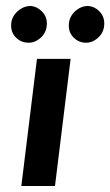

<svg xmlns="http://www.w3.org/2000/svg" viewBox="-20 -619 367 639"><path d="M215 -423 163 0H51L103 -423ZM84 -599Q104 -597 120 -580.5Q136 -564 136 -541Q136 -512 115.5 -493.5Q95 -475 71 -477Q49 -478 33 -494Q17 -510 17 -534Q17 -562 38 -581Q59 -600 84 -599ZM275 -599Q296 -597 311.5 -580.5Q327 -564 327 -541Q327 -512 306.5 -493.5Q286 -475 262 -477Q241 -478 225 -494Q209 -510 209 -534Q209 -562 229.5 -581Q250 -600 275 -599Z"/></svg>

Font: Josefin Sans SemiBold
Style: Italic
Weight: 600
Italic angle: -7°
Designer: Santiago Orozco
Foundry: Typemade
Version: Version 2.000